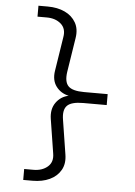

<svg xmlns="http://www.w3.org/2000/svg" viewBox="-61 -876 723 1032"><g transform="rotate(5 300.0 -360.0)"><path d="M104 110V51H154Q201 51 230.5 25.5Q260 0 252 -46L223 -230Q215 -282 240 -317.5Q265 -353 308 -362Q265 -371 240 -404.5Q215 -438 223 -489L252 -674Q260 -720 230.5 -745.5Q201 -771 154 -771H104V-830H154Q207 -830 246.5 -811.5Q286 -793 306 -758Q326 -723 318 -674L289 -489Q281 -435 303.5 -412Q326 -389 389 -389H516V-330H389Q325 -330 302.5 -306.5Q280 -283 289 -230L318 -46Q326 3 306 38Q286 73 246.5 91.5Q207 110 154 110Z"/></g></svg>

Font: JetBrains Mono NL ExtraLight
Style: Regular
Weight: 200
Designer: Philipp Nurullin, Konstantin Bulenkov
Foundry: JetBrains
Version: Version 2.304; ttfautohint (v1.8.4.7-5d5b)